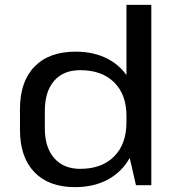

<svg xmlns="http://www.w3.org/2000/svg" viewBox="-20 -760 723 788"><path d="M288 8Q180 8 121 -53.5Q62 -115 62 -227V-313Q62 -425 121.5 -486.5Q181 -548 290 -548Q367 -548 424 -517.5Q481 -487 513 -430Q545 -373 545 -295V-249Q545 -171 513 -113Q481 -55 423.5 -23.5Q366 8 288 8ZM309 -67Q398 -67 448.5 -118Q499 -169 499 -258V-285Q499 -372 448.5 -422Q398 -472 309 -472Q240 -472 202 -428Q164 -384 164 -305V-233Q164 -155 202.5 -111Q241 -67 309 -67ZM499 -170V-740H601V0H538Z"/></svg>

Font: Pathway Extreme 28pt Medium
Style: Regular
Weight: 500
Designer: Eduardo Rodriguez Tunni
Foundry: Eduardo Rodriguez Tunni
Version: Version 1.001;gftools[0.9.26]